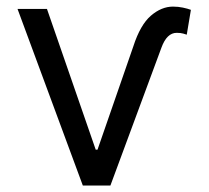

<svg xmlns="http://www.w3.org/2000/svg" viewBox="-20 -573 644 593"><path d="M321 0H235.8L34.1 -545.5H125L275.6 -110.8H281.2L392 -430.4Q413.4 -496.4 446 -524.5Q478.7 -552.6 514.2 -552.6Q530.5 -552.6 544.9 -549.5Q559.3 -546.5 569.6 -542.6L556.8 -465.9Q553.6 -467 545.8 -469.3Q538 -471.6 525.6 -471.6Q495.4 -471.6 478.7 -426.1Z"/></svg>

Font: Linik Sans
Style: Regular
Weight: 400
Designer: Rasmus Andersson (font), Marc Monis (original base), Kil Hyung-jin (Pretendard portions), Cristiano Sobral (main changes
Foundry: rsms
Version: Version 3.018;May 31, 2022;FontCreator 14.0.0.2814 64-bit; t